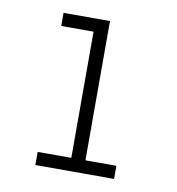

<svg xmlns="http://www.w3.org/2000/svg" viewBox="-59 -507 519 562"><g transform="rotate(10 200.0 -226.5)"><path d="M82 0V-39H182V-414H86V-453H224V-39H316V0Z"/></g></svg>

Font: Inconsolata Condensed Light
Style: Regular
Weight: 300
Width: 3
Monospace: yes
Designer: Raph Levien, Cyreal, Brenton Simpson
Foundry: Raph Levien, Cyreal, Google
Version: Version 3.001; ttfautohint (v1.8.2.53-6de2)